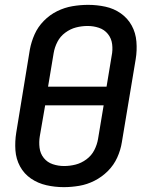

<svg xmlns="http://www.w3.org/2000/svg" viewBox="-20 -763 616 791"><path d="M243 8Q274 8 306.5 2.5Q339 -3 369.5 -18.5Q400 -34 424.5 -58.5Q449 -83 463 -114Q477 -145 482 -177L539 -519Q545 -555 542 -591.5Q539 -628 522.5 -658Q506 -688 477.5 -708Q449 -728 414 -735.5Q379 -743 343 -743Q311 -743 278.5 -737.5Q246 -732 215.5 -717Q185 -702 160.5 -677Q136 -652 122.5 -621.5Q109 -591 103 -559L47 -217Q41 -180 43.5 -144Q46 -108 62.5 -77.5Q79 -47 107.5 -27.5Q136 -8 171 0Q206 8 243 8ZM419 -406H178L201 -544Q205 -568 216.5 -590.5Q228 -613 249 -628.5Q270 -644 293.5 -650Q317 -656 341 -656Q365 -656 387.5 -648.5Q410 -641 424.5 -623Q439 -605 442 -581Q445 -557 440 -533ZM244 -79Q220 -79 197.5 -86.5Q175 -94 160.5 -112Q146 -130 143 -154Q140 -178 144 -202L166 -329H407L384 -191Q380 -167 368.5 -144.5Q357 -122 336 -106.5Q315 -91 291.5 -85Q268 -79 244 -79Z"/></svg>

Font: Iosevka Sparkle Medium
Style: Italic
Weight: 500
Italic angle: -9°
Designer: Belleve Invis
Foundry: Belleve Invis
Version: Version 4.5.0; ttfautohint (v1.8.3)